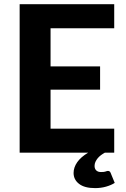

<svg xmlns="http://www.w3.org/2000/svg" viewBox="-20 -746 614 938"><path d="M540.5 147.5Q523.5 158.5 498.2 165.8Q473 173 444.5 173Q393 173 366.2 152.2Q339.5 131.5 339.5 99Q339.5 72 357.2 46.5Q375 21 410.5 0H76V-725.5H538V-608H227V-421.5H469V-308H227V-117.5H538V0H492Q482 5.5 473 12.2Q464 19 457.2 27.2Q450.5 35.5 446.2 44.8Q442 54 442 64.5Q442 78.5 450.2 86.5Q458.5 94.5 473.5 94.5Q482 94.5 487.5 93.8Q493 93 496.2 91.8Q499.5 90.5 502 89.8Q504.5 89 507 89Q516.5 89 520 97.5Z"/></svg>

Font: LatoLatin Heavy
Style: Regular
Weight: 800
Designer: Lukasz Dziedzic with Adam Twardoch and Botio Nikoltchev
Foundry: tyPoland Lukasz Dziedzic
Version: Version 2.015; 2015-08-06; http://www.latofonts.com/